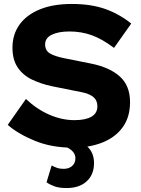

<svg xmlns="http://www.w3.org/2000/svg" viewBox="-20 -735 713 970"><path d="M342 -715Q439 -715 510.5 -690Q582 -665 643 -616L556 -493Q498 -537 445 -556.5Q392 -576 331 -576Q275 -576 241.5 -559.5Q208 -543 208 -511Q208 -480 231.5 -465.5Q255 -451 304 -441L439 -414Q534 -395 585.5 -348.5Q637 -302 637 -219Q637 -144 600.5 -93Q564 -42 498.5 -15.5Q433 11 347 11Q241 11 156.5 -23.5Q72 -58 19 -104L111 -235Q166 -183 229.5 -155.5Q293 -128 356 -128Q412 -128 442 -145.5Q472 -163 472 -198Q472 -228 451.5 -245Q431 -262 389 -270L244 -299Q187 -311 141.5 -333Q96 -355 69.5 -394Q43 -433 43 -494Q43 -561 78.5 -610.5Q114 -660 181 -687.5Q248 -715 342 -715ZM266 -11 307 -38Q383 -28 419 3.5Q455 35 455 89Q455 147 418 181Q381 215 316 215Q279 215 255.5 206.5Q232 198 215 186L241 101Q254 108 268 113Q282 118 302 118Q328 118 344.5 103.5Q361 89 361 64Q361 41 340.5 23.5Q320 6 266 -11Z"/></svg>

Font: Prodigy Sans
Style: Bold
Weight: 700
Designer: Wei Huang
Foundry: Wei Huang
Version: Version 1.003; ttfautohint (v1.8.3)